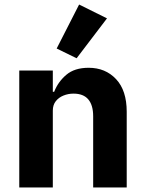

<svg xmlns="http://www.w3.org/2000/svg" viewBox="-20 -827 640 847"><path d="M65 0V-516H213V-422H219Q236 -466 272.5 -497Q309 -528 371 -528Q445 -528 492 -478Q539 -428 539 -334V0H391V-314Q391 -363 369.5 -388.5Q348 -414 304 -414Q281 -414 260 -405.5Q239 -397 226 -380.5Q213 -364 213 -339V0ZM318 -570 230 -613 329 -807 452 -746Z"/></svg>

Font: Lilex
Style: Regular
Weight: 400
Monospace: yes
Designer: Mike Abbink, Paul van der Laan, Pieter van Rosmalen, Mikhael Khrustik
Foundry: Mikhael Khrustik
Version: Version 2.510